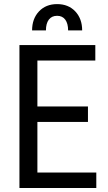

<svg xmlns="http://www.w3.org/2000/svg" viewBox="-20 -935 537 955"><path d="M417.5 -328.6V-405.3H166V-633.8H454.1V-710.9H76.7V0H459V-76.7H166V-328.6ZM318.8 -783.7H388.7C388.7 -822.4 377.3 -853.9 354.5 -878.2C331.7 -902.4 301.6 -914.6 264.2 -914.6C226.7 -914.6 196.6 -902.4 173.8 -878.2C151 -853.9 139.6 -822.4 139.6 -783.7H208.5C208.5 -806.8 213.3 -824.7 222.9 -837.4C232.5 -850.1 246.3 -856.4 264.2 -856.4C281.7 -856.4 295.2 -850 304.7 -837.2C314.1 -824.3 318.8 -806.5 318.8 -783.7Z"/></svg>

Font: Roboto Condensed
Style: Regular
Weight: 400
Designer: Google
Version: Version 2.134; 2016